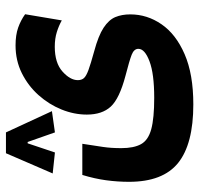

<svg xmlns="http://www.w3.org/2000/svg" viewBox="-32 -442 651 626"><g transform="rotate(-90 293.0 -128.5)"><path d="M266.1 176.8Q136.7 176.8 75.2 127.2Q13.7 77.6 13.7 -32.7Q13.7 -70.3 18.8 -107.7Q23.9 -145 36.1 -185.1H137.7Q131.3 -143.6 127.4 -117.4Q123.5 -91.3 123.5 -58.1Q123.5 -17.1 136.5 6.3Q149.4 29.8 185.1 39.6Q220.7 49.3 287.6 49.3Q366.2 49.3 406.7 33.9Q447.3 18.6 447.3 -2.4Q447.3 -16.6 428 -24.2Q408.7 -31.7 359.4 -44.4Q285.2 -64 259 -92.3Q232.9 -120.6 232.9 -170.4Q232.9 -211.9 249.5 -252.9Q266.1 -293.9 296.4 -327.9Q326.7 -361.8 367.9 -382.3Q409.2 -402.8 458.5 -402.8Q492.2 -402.8 516.4 -394.3Q540.5 -385.7 560.1 -371.6L540 -252Q522.9 -261.7 501.7 -268.3Q480.5 -274.9 454.1 -274.9Q401.4 -274.9 373.3 -249.8Q345.2 -224.6 345.2 -199.7Q345.2 -187.5 351.8 -179.9Q358.4 -172.4 378.4 -165Q398.4 -157.7 439 -146.5Q490.2 -132.8 516.1 -115.7Q542 -98.6 550.8 -77.4Q559.6 -56.2 559.6 -28.8Q559.6 26.4 527.3 73.2Q495.1 120.1 429.9 148.4Q364.7 176.8 266.1 176.8ZM174.8 -434.1 244.1 -284.2 174.8 -274.4 143.6 -363.3H139.2L109.4 -274.4L41 -281.7L106.9 -434.1Z"/></g></svg>

Font: Cascadia Mono NF SemiBold
Style: Regular
Weight: 600
Monospace: yes
Designer: Aaron Bell
Foundry: Saja Typeworks
Version: Version 2404.023; ttfautohint (v1.8.4)